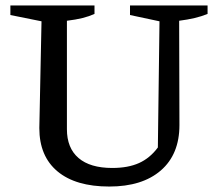

<svg xmlns="http://www.w3.org/2000/svg" viewBox="-20 -673 800 703"><path d="M380 10Q257 10 190.5 -45.5Q124 -101 124 -204L132 -595L18 -618V-653H326V-622Q306 -613 282 -607Q258 -601 225 -597V-200Q225 -131 267.5 -94.5Q310 -58 391 -58Q449 -58 489 -76Q529 -94 558 -133L564 -595L456 -618V-653H740V-622Q718 -613 692.5 -607Q667 -601 636 -597L637 -215Q637 -108 569 -49Q501 10 380 10Z"/></svg>

Font: Piazzolla 24pt Medium
Style: Regular
Weight: 500
Designer: Juan Pablo del Peral
Foundry: Huerta Tipografica
Version: Version 2.005